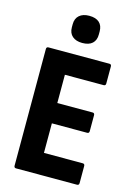

<svg xmlns="http://www.w3.org/2000/svg" viewBox="-130 -937 703 1004"><g transform="rotate(15 222.0 -435.0)"><path d="M61 0Q50 0 50 -12V-643Q50 -655 61 -655H391Q402 -655 402 -643V-551Q402 -539 391 -539H181V-386H372Q383 -386 383 -374V-288Q383 -276 372 -276H181V-116H391Q402 -116 402 -104V-12Q402 0 391 0ZM225 -723Q191 -723 171.5 -740Q152 -757 152 -788V-805Q152 -836 171.5 -853Q191 -870 225 -870Q261 -870 279.5 -853Q298 -836 298 -805V-788Q298 -757 279.5 -740Q261 -723 225 -723Z"/></g></svg>

Font: Sofia Sans Condensed ExtraBold
Style: Regular
Weight: 800
Designer: Botio Nikoltchev, Ani Petrova
Foundry: lettersoup
Version: Version 4.101